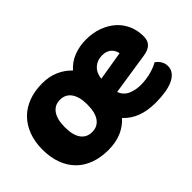

<svg xmlns="http://www.w3.org/2000/svg" viewBox="-80 -770 1055 1055"><g transform="rotate(-45 447.5 -242.5)"><path d="M287 -501Q342 -501 384.5 -482Q427 -463 457 -431Q489 -467 533 -484Q577 -501 628 -501Q681 -501 724.5 -485Q768 -469 799.5 -441Q831 -413 848 -374Q865 -335 865 -289Q865 -255 846 -237Q827 -219 793 -214L545 -176Q559 -140 591.5 -125.5Q624 -111 665 -111Q707 -111 745 -121.5Q783 -132 806 -146Q822 -136 833 -118Q844 -100 844 -80Q844 -55 830 -37Q816 -19 790.5 -7Q765 5 730 10.5Q695 16 653 16Q529 16 463 -56Q433 -22 389 -3Q345 16 287 16Q227 16 179.5 -1.5Q132 -19 99 -52.5Q66 -86 48.5 -134Q31 -182 31 -243Q31 -302 49 -350Q67 -398 100 -431.5Q133 -465 180.5 -483Q228 -501 287 -501ZM293 -368Q251 -368 228 -335.5Q205 -303 205 -243Q205 -180 228 -148.5Q251 -117 293 -117Q335 -117 358 -149Q381 -181 381 -243Q381 -303 358 -335.5Q335 -368 293 -368ZM629 -377Q591 -377 565.5 -354Q540 -331 535 -289L705 -317Q704 -327 699 -337.5Q694 -348 685 -357Q676 -366 662 -371.5Q648 -377 629 -377Z"/></g></svg>

Font: Baloo Bhaina 2 ExtraBold
Style: Regular
Weight: 800
Designer: Yesha Goshar, Manish Minz, Shuchita Grover and Ek Type
Foundry: Ek Type
Version: Version 1.640;hotconv 1.0.111;makeotfexe 2.5.65597; ttfautoh